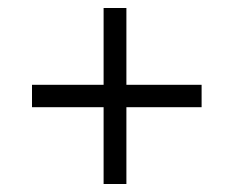

<svg xmlns="http://www.w3.org/2000/svg" viewBox="-20 -580 584 480"><path d="M60 -312V-368H484V-312ZM296 -120H239V-560H296Z"/></svg>

Font: Hind Variable Light
Style: Regular
Weight: 300
Designer: Manushi Parikh, Satya Rajpurohit
Foundry: Indian Type Foundry
Version: Version 3.000